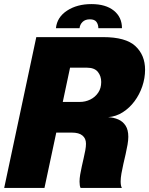

<svg xmlns="http://www.w3.org/2000/svg" viewBox="-22 -919 729 939"><path d="M-1.5 0 155.5 -737.5H482.5Q593 -737.5 640.2 -693.5Q687.5 -649.5 687.5 -578Q687.5 -537 674 -497Q660.5 -457 636 -424Q611.5 -391 578.5 -370Q545.5 -349 507 -346Q534 -344.5 556.5 -334.8Q579 -325 592.2 -304.5Q605.5 -284 605.5 -250Q605.5 -233.5 601.8 -211.8Q598 -190 592.5 -165.5Q587 -141 581.2 -116.5Q575.5 -92 571.8 -70Q568 -48 568 -31.5Q568 -21.5 569.5 -13.2Q571 -5 574 0H372Q367 -10.5 367 -31Q367 -46.5 370.2 -65.5Q373.5 -84.5 378 -105Q382.5 -125.5 387.2 -145.8Q392 -166 395.2 -184Q398.5 -202 398.5 -216Q398.5 -242 381.2 -256.2Q364 -270.5 329.5 -270.5H162L264.5 -323.5L195.5 0ZM274 -368.5 194 -420.5H368.5Q395.5 -420.5 419.5 -432.2Q443.5 -444 458.2 -465.8Q473 -487.5 473 -518Q473 -547 456.5 -567.5Q440 -588 403 -588H229.5L339.5 -677ZM251.5 -781Q257 -835 306 -867Q355 -899 425 -899Q495 -899 534.8 -867Q574.5 -835 574.5 -781H459Q459 -799 449.8 -811.8Q440.5 -824.5 417.5 -824.5Q395 -824.5 382 -812Q369 -799.5 367 -781Z"/></svg>

Font: Epilogue Black
Style: Italic
Weight: 900
Italic angle: -12°
Designer: Tyler Finck
Foundry: Etcetera Type Co
Version: Version 2.111